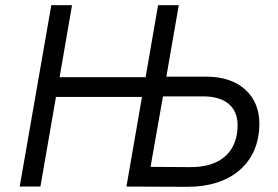

<svg xmlns="http://www.w3.org/2000/svg" viewBox="-20 -720 1074 741"><path d="M590 -700 542 -422H210L258 -700H178L56 0H136L196 -346H528L468 0L702 1C868 2 981 -88 981 -243C981 -352 903 -424 779 -424H622L670 -700ZM561 -76 609 -348H765C850 -348 897 -307 897 -237C897 -134 831 -74 714 -75Z"/></svg>

Font: Fixel Display 20240404
Style: Italic
Weight: 400
Italic angle: -10°
Designer: AlfaBravo + MacPaw
Foundry: Kyrylo Tkachov, Marchela Mozhyna, Serhii Makarenko, Maria Weinstein, Zakhar Kryvoshyya
Version: Version 1.211;Glyphs 3.2 (3225)